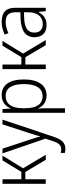

<svg xmlns="http://www.w3.org/2000/svg" viewBox="748 -1330 823 2360"><g transform="rotate(-90 1160.0 -150.5)"><path d="M80 0H136V-251H226L375 0H437L271 -279L427 -532H368L227 -300H136V-532H80Z M511 241C587 241 626 193 658 98L869 -532H811L701 -195C685 -147 672 -104 664 -70H661C653 -103 642 -140 623 -196L512 -532H454L635 -4L604 90C581 161 553 190 504 190C488 190 475 188 460 183V234C474 238 491 241 511 241Z M953 236H1009V4C1009 -26 1007 -62 1005 -91H1009C1033 -36 1083 10 1166 10C1288 10 1363 -87 1363 -269C1363 -450 1292 -542 1169 -542C1083 -542 1034 -493 1008 -433H1005L999 -532H953ZM1158 -39C1059 -39 1009 -113 1009 -257V-280C1009 -416 1059 -493 1161 -493C1259 -493 1306 -414 1306 -269C1306 -117 1252 -39 1158 -39Z M1490 0H1546V-251H1636L1785 0H1847L1681 -279L1837 -532H1778L1637 -300H1546V-532H1490Z M2030 10C2112 10 2159 -30 2190 -88H2193L2202 0H2244V-374C2244 -488 2188 -542 2072 -542C2019 -542 1968 -530 1915 -505L1932 -459C1984 -482 2026 -493 2069 -493C2152 -493 2189 -456 2189 -367V-312L2104 -309C1957 -302 1882 -245 1882 -139C1882 -50 1933 10 2030 10ZM2043 -37C1977 -37 1939 -73 1939 -140C1939 -219 1994 -260 2111 -265L2189 -268V-217C2189 -105 2137 -37 2043 -37Z"/></g></svg>

Font: Noto Sans SemiCondensed Light
Style: Regular
Weight: 300
Width: 4
Designer: Monotype Design Team
Foundry: Monotype Imaging Inc.
Version: Version 2.013